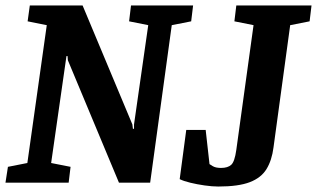

<svg xmlns="http://www.w3.org/2000/svg" viewBox="-36 -668 1159 702"><path d="M-7 -58 64 -72 135 -576 65 -590 73 -648H266L448 -213L450 -197H454V-213L506 -576L436 -590L443 -648H670L663 -590L592 -576L513 0H399L212 -448L211 -463H207L151 -72L222 -58L215 0H-16ZM645 -193H716L730 -68Q730 -68 741 -61Q752 -54 772 -54Q797 -54 809.5 -65.5Q822 -77 828 -120L891 -576L821 -590L828 -648H1103L1096 -590L1025 -576L964 -129Q958 -82 938.5 -50Q919 -18 877.5 -2Q836 14 762 14Q740 14 712 10Q684 6 659.5 0Q635 -6 621 -13Z"/></svg>

Font: Faustina VF Beta
Style: Italic
Weight: 400
Italic angle: -8°
Designer: Alfonso Garcia
Foundry: Omnibus-Type
Version: Version 1.006